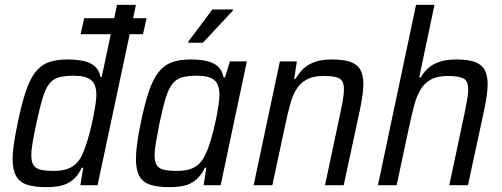

<svg xmlns="http://www.w3.org/2000/svg" viewBox="-20 -763 2069 791"><path d="M312 -622 327 -688H584L569 -622ZM172 8Q122 8 91.5 -2Q61 -12 46.5 -37.5Q32 -63 32 -109Q32 -135 37.5 -172Q43 -209 53 -257Q69 -335 86 -385.5Q103 -436 125 -465Q147 -494 179.5 -506Q212 -518 258 -518Q297 -518 325.5 -511.5Q354 -505 371.5 -489Q389 -473 394 -446H399L462 -743H540L382 0H311L323 -72H317Q301 -38 278.5 -20.5Q256 -3 229 2.5Q202 8 172 8ZM203 -59Q233 -59 254.5 -66Q276 -73 291.5 -87Q307 -101 318 -124Q325 -139 333.5 -163.5Q342 -188 349.5 -217Q357 -246 363 -275Q369 -304 373 -330Q377 -356 377 -372Q377 -415 355.5 -433Q334 -451 284 -451Q247 -451 223 -444.5Q199 -438 183.5 -418.5Q168 -399 156 -360Q144 -321 130 -255Q120 -209 114.5 -177Q109 -145 109 -123Q109 -96 118.5 -82Q128 -68 149 -63.5Q170 -59 203 -59Z M679 8Q630 8 599 -2Q568 -12 554 -37.5Q540 -63 540 -109Q540 -135 545 -172Q550 -209 560 -257Q576 -335 593 -385.5Q610 -436 632.5 -465Q655 -494 687 -506Q719 -518 765 -518Q803 -518 831.5 -511.5Q860 -505 878 -489Q896 -473 901 -444H907L927 -510H997L889 0H819L830 -72H824Q808 -38 785.5 -20.5Q763 -3 736.5 2.5Q710 8 679 8ZM710 -59Q741 -59 762.5 -66Q784 -73 799 -87Q814 -101 825 -124Q833 -139 841.5 -164Q850 -189 857.5 -218.5Q865 -248 871 -277Q877 -306 880.5 -331.5Q884 -357 884 -372Q884 -415 863 -433Q842 -451 791 -451Q754 -451 730.5 -444.5Q707 -438 691 -418.5Q675 -399 663 -360Q651 -321 637 -255Q628 -209 622.5 -177Q617 -145 617 -123Q617 -96 626 -82Q635 -68 656 -63.5Q677 -59 710 -59ZM755 -587 756 -592 855 -724H940L939 -719L816 -587Z M1025 0 1133 -510H1203L1192 -438H1198Q1211 -462 1230 -480Q1249 -498 1277.5 -508Q1306 -518 1347 -518Q1397 -518 1425 -507.5Q1453 -497 1465 -474.5Q1477 -452 1477 -416Q1477 -397 1473.5 -372Q1470 -347 1464 -316L1396 0H1319L1382 -297Q1389 -330 1393 -354Q1397 -378 1397 -394Q1397 -419 1388.5 -430.5Q1380 -442 1361.5 -446Q1343 -450 1312 -450Q1270 -450 1243.5 -435.5Q1217 -421 1201 -395Q1185 -369 1175.5 -333.5Q1166 -298 1157 -257L1102 0Z M1537 0 1694 -743H1770L1707 -444H1713Q1725 -465 1743 -481.5Q1761 -498 1789.5 -508Q1818 -518 1858 -518Q1909 -518 1937 -507.5Q1965 -497 1977 -474.5Q1989 -452 1989 -416Q1989 -397 1985.5 -371Q1982 -345 1976 -316L1908 0H1831L1894 -297Q1901 -330 1905 -354Q1909 -378 1909 -394Q1909 -430 1889 -440Q1869 -450 1824 -450Q1782 -450 1755.5 -435.5Q1729 -421 1713 -394.5Q1697 -368 1687.5 -333Q1678 -298 1669 -257L1614 0Z"/></svg>

Font: Saira SemiCondensed
Style: Italic
Weight: 400
Width: 4
Italic angle: -12°
Designer: Hector Gatti with collaboration of the Omnibus-Type team
Foundry: Omnibus-Type
Version: Version 1.101